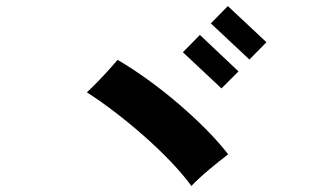

<svg xmlns="http://www.w3.org/2000/svg" viewBox="-20 -773 1040 632"><path d="M610 -161Q583 -198 543 -240Q503 -282 455.5 -324Q408 -366 359 -403.5Q310 -441 266 -469Q281 -483 301.5 -504Q322 -525 340 -545Q358 -565 367 -576Q415 -548 467 -510.5Q519 -473 568.5 -430.5Q618 -388 660 -345.5Q702 -303 731 -265Q702 -243 668 -214.5Q634 -186 610 -161ZM801 -577 674 -696 730 -753 857 -634ZM709 -482 582 -601 638 -658 765 -538Z"/></svg>

Font: Zen Kaku Gothic Antique Black
Style: Regular
Weight: 900
Designer: Yoshimichi Ohira
Foundry: Positype
Version: Version 1.001